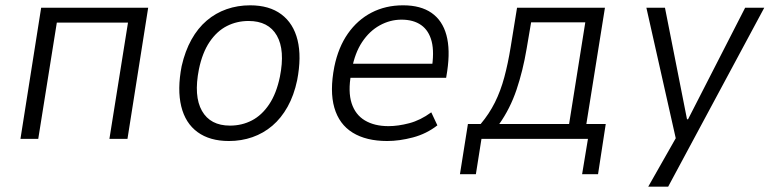

<svg xmlns="http://www.w3.org/2000/svg" viewBox="-20 -523 2898 723"><path d="M57 0 135 -494H538L460 0H392L462 -438H194L124 0Z M842 8Q770 8 724 -25.5Q678 -59 662.5 -122.5Q647 -186 664 -274Q677 -331 701 -374Q725 -417 758.5 -445.5Q792 -474 833.5 -488.5Q875 -503 922 -503Q994 -503 1039.5 -469Q1085 -435 1100.5 -372Q1116 -309 1099 -221Q1087 -164 1063 -121Q1039 -78 1005.5 -49.5Q972 -21 930.5 -6.5Q889 8 842 8ZM846 -50Q891 -50 928.5 -69.5Q966 -89 993.5 -130Q1021 -171 1034 -234Q1054 -334 1022.5 -389Q991 -444 916 -444Q872 -444 834.5 -425Q797 -406 769.5 -365.5Q742 -325 729 -262Q709 -161 740.5 -105.5Q772 -50 846 -50Z M1438 8Q1359 8 1308 -23.5Q1257 -55 1239 -117.5Q1221 -180 1239 -272Q1254 -345 1290 -396.5Q1326 -448 1379 -475.5Q1432 -503 1498 -503Q1564 -503 1605 -474.5Q1646 -446 1661 -391Q1676 -336 1664 -255L1660 -230H1282L1291 -283H1629L1605 -260Q1616 -326 1605.5 -367Q1595 -408 1566 -428.5Q1537 -449 1492 -449Q1449 -449 1410 -427.5Q1371 -406 1343.5 -364.5Q1316 -323 1305 -262L1302 -244Q1290 -178 1304 -134.5Q1318 -91 1354 -69.5Q1390 -48 1443 -48Q1479 -48 1521 -59Q1563 -70 1604 -100L1627 -51Q1586 -19 1535 -5.5Q1484 8 1438 8Z M1712 133 1742 -56H1790Q1822 -94 1843.5 -137Q1865 -180 1879 -232Q1893 -284 1903 -346L1927 -494H2258L2188 -56H2261L2232 133H2172L2194 0H1793L1772 133ZM1860 -56H2123L2184 -439H1980L1963 -339Q1949 -256 1925 -185Q1901 -114 1860 -56Z M2421 180 2534 -19 2531 26 2414 -494H2484L2567 -74H2571L2786 -494H2858L2496 180Z"/></svg>

Font: Nunito Sans 7pt SemiCondensed Light
Style: Italic
Weight: 300
Width: 4
Italic angle: -9°
Designer: Vernon Adams
Foundry: Vernon Adams
Version: Version 3.101;gftools[0.9.27]